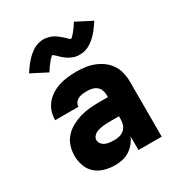

<svg xmlns="http://www.w3.org/2000/svg" viewBox="-180 -891 961 1024"><g transform="rotate(-30 300.0 -378.5)"><path d="M233 8Q201 8 170 -0.5Q139 -9 115 -29.5Q91 -50 80 -81Q69 -112 69 -143Q69 -173 78 -201.5Q87 -230 106.5 -252Q126 -274 152 -288.5Q178 -303 206 -311.5Q234 -320 263.5 -323Q293 -326 322 -326H380V-339Q380 -355 374.5 -369.5Q369 -384 357 -393.5Q345 -403 329.5 -406.5Q314 -410 299 -410Q286 -410 272.5 -408.5Q259 -407 247 -401.5Q235 -396 226.5 -385Q218 -374 218 -361V-360H75V-364Q75 -390 84 -415Q93 -440 109.5 -459.5Q126 -479 149 -493Q172 -507 196.5 -514.5Q221 -522 247 -525Q273 -528 299 -528Q327 -528 354.5 -524.5Q382 -521 408 -511Q434 -501 456.5 -484.5Q479 -468 494.5 -445Q510 -422 516.5 -394.5Q523 -367 523 -339V0H380V-84Q371 -63 356 -45Q341 -27 321.5 -14.5Q302 -2 279 3Q256 8 233 8ZM295 -110Q312 -110 328 -114Q344 -118 356.5 -129Q369 -140 374.5 -156Q380 -172 380 -189V-208H322Q311 -208 300 -207.5Q289 -207 278 -205.5Q267 -204 256 -201Q245 -198 235.5 -193Q226 -188 219 -178.5Q212 -169 212 -158Q212 -145 221 -134Q230 -123 242.5 -118Q255 -113 268.5 -111.5Q282 -110 295 -110ZM176 -596 79 -646Q88 -660 96 -671Q104 -682 112 -692Q120 -702 128 -710.5Q136 -719 144 -726Q152 -733 163 -741Q174 -749 185.5 -754Q197 -759 210 -762Q223 -765 235 -765Q240 -765 245 -764.5Q250 -764 255 -763Q260 -762 264.5 -761Q269 -760 274 -758.5Q279 -757 283 -755Q287 -753 291.5 -751Q296 -749 300.5 -746Q305 -743 309 -740Q313 -737 317 -734Q321 -731 324.5 -728Q328 -725 331.5 -722Q335 -719 338 -716.5Q341 -714 345.5 -709.5Q350 -705 353.5 -701.5Q357 -698 361.5 -695Q366 -692 366 -691H363Q363 -692 366 -693.5Q369 -695 371.5 -697.5Q374 -700 376 -702Q378 -704 379.5 -705.5Q381 -707 382.5 -708.5Q384 -710 385.5 -711.5Q387 -713 388.5 -715Q390 -717 391.5 -719Q393 -721 395 -723.5Q397 -726 399 -728.5Q401 -731 403 -733.5Q405 -736 407 -739Q409 -742 411 -745Q413 -748 415 -751.5Q417 -755 419.5 -758.5Q422 -762 424 -765L521 -715Q512 -702 504 -690.5Q496 -679 488 -669Q480 -659 472 -650.5Q464 -642 456 -635Q448 -628 437 -620.5Q426 -613 414.5 -607.5Q403 -602 390 -599.5Q377 -597 365 -597Q360 -597 355 -597Q350 -597 345 -598Q340 -599 335.5 -600Q331 -601 326 -603Q321 -605 317 -606.5Q313 -608 308.5 -610.5Q304 -613 299.5 -615.5Q295 -618 291 -621Q287 -624 283 -627Q279 -630 275.5 -633Q272 -636 268.5 -639Q265 -642 262 -645Q259 -648 254.5 -652.5Q250 -657 246.5 -660Q243 -663 238.5 -666Q234 -669 234 -670Q234 -671 235 -671Q236 -671 236.5 -671Q237 -671 237 -670L234 -668Q231 -666 228.5 -664Q226 -662 224 -659.5Q222 -657 220.5 -656Q219 -655 217.5 -653Q216 -651 214.5 -649.5Q213 -648 211.5 -646Q210 -644 208.5 -642Q207 -640 205 -637.5Q203 -635 201 -632.5Q199 -630 197 -627.5Q195 -625 193 -622Q191 -619 189 -616Q187 -613 185 -609.5Q183 -606 180.5 -603Q178 -600 176 -596Z"/></g></svg>

Font: Iosevka Heavy Extended
Style: Regular
Weight: 900
Width: 7
Monospace: yes
Designer: Belleve Invis
Foundry: Belleve Invis
Version: Version 32.5.0; ttfautohint (v1.8.4)